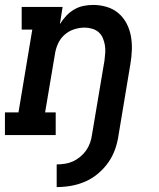

<svg xmlns="http://www.w3.org/2000/svg" viewBox="-27 -548 647 779"><path d="M203 211V119Q219 119 236 116.5Q253 114 268.5 107Q284 100 298 88.5Q312 77 322 63Q332 49 338 32.5Q344 16 346 0L397 -303Q399 -319 400 -334.5Q401 -350 398.5 -365Q396 -380 390 -394Q384 -408 373 -417.5Q362 -427 347 -431.5Q332 -436 316 -436Q295 -436 273.5 -429Q252 -422 235 -407Q218 -392 208.5 -371Q199 -350 196 -329L156 -92H199V0H-7V-92H48L104 -428H61V-520H227L216 -450Q227 -468 241.5 -483.5Q256 -499 274 -509.5Q292 -520 311.5 -524Q331 -528 351 -528Q379 -528 406 -520Q433 -512 453.5 -494.5Q474 -477 486.5 -453Q499 -429 504 -402Q509 -375 508 -346Q507 -317 502 -288L454 0Q450 29 440 57.5Q430 86 412.5 111Q395 136 370.5 156.5Q346 177 318 189Q290 201 261 206Q232 211 203 211Z"/></svg>

Font: Iosevka Etoile SmBdObl
Style: Regular
Weight: 600
Italic angle: -9°
Designer: Belleve Invis
Foundry: Belleve Invis
Version: Version 15.5.2; ttfautohint (v1.8.4)